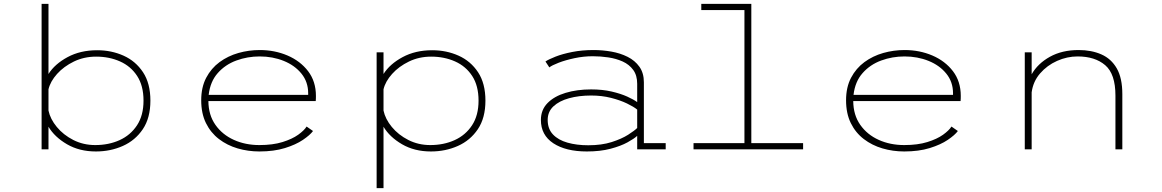

<svg xmlns="http://www.w3.org/2000/svg" viewBox="-20 -770 5990 990"><path d="M194.5 0V-750H230V-388.5Q262.5 -440 328.5 -475.5Q394.5 -511 481 -511Q554.5 -511 617 -483Q679.5 -455 717.5 -397.5Q755.5 -340 755.5 -251Q755.5 -162 716.5 -104Q677.5 -46 613.5 -17.5Q549.5 11 474.5 11Q389.5 11 325.5 -26.2Q261.5 -63.5 230 -116.5V0ZM475.5 -478Q413.5 -478 361.2 -452.8Q309 -427.5 274.2 -388.8Q239.5 -350 230 -309.5V-200Q239 -156.5 272.8 -115.5Q306.5 -74.5 358 -48.2Q409.5 -22 471 -22Q540.5 -22 596.8 -47.5Q653 -73 686.5 -124Q720 -175 720 -251Q720 -328 687.2 -378.2Q654.5 -428.5 599 -453.2Q543.5 -478 475.5 -478Z M1317.5 11Q1259 11 1205.2 -4.8Q1151.5 -20.5 1109 -53Q1066.5 -85.5 1042 -135.2Q1017.5 -185 1017.5 -253Q1017.5 -320 1043.2 -369Q1069 -418 1112.2 -449.8Q1155.5 -481.5 1209.2 -496.8Q1263 -512 1319.5 -512Q1396.5 -512 1462.5 -483.8Q1528.5 -455.5 1568.8 -402.8Q1609 -350 1609 -275.5Q1609 -270.5 1608.8 -262.2Q1608.5 -254 1608 -249H1054.5Q1055 -177 1090.8 -126.2Q1126.5 -75.5 1185.8 -48.8Q1245 -22 1317.5 -22Q1386.5 -22 1436.5 -37.5Q1486.5 -53 1517.5 -75.2Q1548.5 -97.5 1561 -117.5L1594 -94.5Q1578.5 -73.5 1542 -48.8Q1505.5 -24 1449 -6.5Q1392.5 11 1317.5 11ZM1319 -479Q1256 -479 1198.8 -458Q1141.5 -437 1102.8 -393.2Q1064 -349.5 1056 -281H1569V-289.5Q1569 -347.5 1534.5 -390.2Q1500 -433 1443 -456Q1386 -479 1319 -479Z M1922 200V-500H1957.5V-388.5Q1990 -440 2056 -475.5Q2122 -511 2208.5 -511Q2282 -511 2344.5 -483Q2407 -455 2445 -397.5Q2483 -340 2483 -251Q2483 -162 2444 -104Q2405 -46 2341 -17.5Q2277 11 2202 11Q2117 11 2053 -26.2Q1989 -63.5 1957.5 -116.5V200ZM2203 -478Q2141 -478 2088.8 -452.8Q2036.5 -427.5 2001.8 -388.8Q1967 -350 1957.5 -309.5V-200Q1966.5 -156.5 2000.2 -115.5Q2034 -74.5 2085.5 -48.2Q2137 -22 2198.5 -22Q2268 -22 2324.2 -47.5Q2380.5 -73 2414 -124Q2447.5 -175 2447.5 -251Q2447.5 -328 2414.8 -378.2Q2382 -428.5 2326.5 -453.2Q2271 -478 2203 -478Z M3006 11Q2897.5 11 2833.2 -31.2Q2769 -73.5 2769 -151.5Q2769 -203.5 2803.2 -238.5Q2837.5 -273.5 2896.2 -291.2Q2955 -309 3028 -309Q3086.5 -309 3133.8 -298Q3181 -287 3214.5 -271.8Q3248 -256.5 3265.5 -243.5V-338Q3265.5 -381.5 3245 -409.5Q3224.5 -437.5 3190.8 -452.8Q3157 -468 3116.8 -474Q3076.5 -480 3036.5 -480Q2989 -480 2942.2 -470Q2895.5 -460 2860.5 -446.5Q2825.5 -433 2812.5 -422.5L2792.5 -453Q2809 -464 2844.5 -478Q2880 -492 2930.5 -502Q2981 -512 3041 -512Q3086.5 -512 3132.2 -504Q3178 -496 3216 -477Q3254 -458 3277 -425.8Q3300 -393.5 3300 -345.5V-32H3412.5V0H3265.5V-69.5Q3250 -55 3215.5 -36Q3181 -17 3128.2 -3Q3075.5 11 3006 11ZM3013.5 -21Q3082.5 -21 3134 -37.5Q3185.5 -54 3218.8 -75.2Q3252 -96.5 3265.5 -110V-205Q3248 -219.5 3212.8 -236.5Q3177.5 -253.5 3130 -265.5Q3082.5 -277.5 3028 -277.5Q2965 -277.5 2914.2 -263.5Q2863.5 -249.5 2833.8 -221.8Q2804 -194 2804 -151.5Q2804 -105.5 2831.2 -76.8Q2858.5 -48 2906 -34.5Q2953.5 -21 3013.5 -21Z M3556 0V-32H3818.5V-718H3596V-750H3854V-32H4121V0Z M4642.5 11Q4584 11 4530.2 -4.8Q4476.5 -20.5 4434 -53Q4391.5 -85.5 4367 -135.2Q4342.5 -185 4342.5 -253Q4342.5 -320 4368.2 -369Q4394 -418 4437.2 -449.8Q4480.5 -481.5 4534.2 -496.8Q4588 -512 4644.5 -512Q4721.5 -512 4787.5 -483.8Q4853.5 -455.5 4893.8 -402.8Q4934 -350 4934 -275.5Q4934 -270.5 4933.8 -262.2Q4933.5 -254 4933 -249H4379.5Q4380 -177 4415.8 -126.2Q4451.5 -75.5 4510.8 -48.8Q4570 -22 4642.5 -22Q4711.5 -22 4761.5 -37.5Q4811.5 -53 4842.5 -75.2Q4873.5 -97.5 4886 -117.5L4919 -94.5Q4903.5 -73.5 4867 -48.8Q4830.5 -24 4774 -6.5Q4717.5 11 4642.5 11ZM4644 -479Q4581 -479 4523.8 -458Q4466.5 -437 4427.8 -393.2Q4389 -349.5 4381 -281H4894V-289.5Q4894 -347.5 4859.5 -390.2Q4825 -433 4768 -456Q4711 -479 4644 -479Z M5264 0V-500H5299.5V-387Q5331 -442.5 5393.5 -477.2Q5456 -512 5541.5 -512Q5608 -512 5659 -489.5Q5710 -467 5738.5 -417.2Q5767 -367.5 5767 -284.5V0H5731.5V-277Q5731.5 -388.5 5678.8 -433.8Q5626 -479 5536.5 -479Q5482 -479 5430.5 -456Q5379 -433 5343 -391.5Q5307 -350 5299.5 -294V0Z"/></svg>

Font: Trispace SemiExpanded Thin
Style: Regular
Weight: 100
Width: 6
Designer: Tyler Finck
Foundry: Etcetera Type Company
Version: Version 1.210; ttfautohint (v1.8.3)